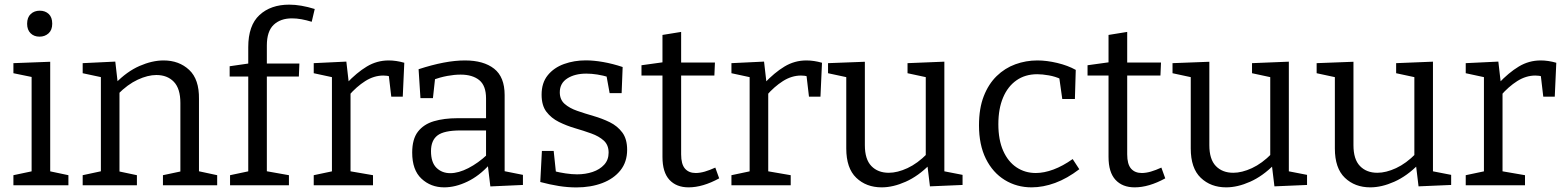

<svg xmlns="http://www.w3.org/2000/svg" viewBox="-20 -797 6730 826"><path d="M196 -51.3 187.3 -61.7 274.3 -43.3V0H37.7V-43.3L124.7 -61.7L116 -51.3V-473L124 -464.3L37.7 -482V-525.3L196 -531.3ZM150 -639.3Q126.3 -639.3 111.5 -654Q96.7 -668.7 96.7 -694.7Q96.7 -722.3 112.2 -736.7Q127.7 -751 151 -751Q174.7 -751 189.7 -736.8Q204.7 -722.7 204.7 -695Q204.7 -667.7 188.8 -653.5Q173 -639.3 150 -639.3Z M335.7 0V-43.3L426 -62.7L414 -48.3V-478L426 -462.7L335.7 -482V-525.3L476 -532L487.3 -433.7L476.3 -438.3Q525.7 -489.3 580.2 -513.2Q634.7 -537 683.7 -537Q750.3 -537 793.8 -496.3Q837.3 -455.7 836 -371.3V-48.3L826 -62.3L914.3 -43.3V0H681V-43.3L767.7 -61.7L756 -47V-354Q756 -416 727.8 -445.2Q699.7 -474.3 652.7 -474.3Q616 -474.3 572.5 -454.2Q529 -434 487.3 -391.7L494 -407.7V-47L484 -61.3L569 -43.3V0Z M969.7 0V-43.3L1058 -62L1048 -50.3V-478.7L1058 -467.7H968V-512L1059.7 -525.3L1048 -510.3V-594Q1048 -687.7 1096.3 -732.3Q1144.7 -777 1224.3 -777Q1249.7 -777 1276.7 -772.3Q1303.7 -767.7 1334 -758.3L1321 -703.3Q1298.3 -710.3 1277 -714.2Q1255.7 -718 1236 -718Q1186.7 -718 1157.3 -690.2Q1128 -662.3 1128 -601.3V-510.3L1115.3 -523.7H1268L1265.7 -467.7H1117.7L1128 -478.7V-50.7L1118 -62L1223 -43.3V0Z M1329.7 0V-43.3L1418.3 -62L1408 -47.3V-478.3L1419.3 -462.7L1329.7 -482V-525.3L1470 -532L1481.3 -434L1470.3 -437.7Q1514.7 -484.7 1558 -510.8Q1601.3 -537 1652.3 -537Q1684.3 -537 1719.3 -527L1712.7 -381H1663.3L1651 -485.7L1660 -468Q1652.7 -470 1644.7 -471Q1636.7 -472 1629 -472Q1589 -472 1551.3 -448.2Q1513.7 -424.3 1480.3 -385.7L1488 -410V-47.3L1476.3 -62L1584.7 -43.3V0Z M2151 -45.2 2138 -63 2229.7 -44.7V-1.3L2089.5 5L2078 -91L2085 -88Q2041.3 -39.8 1990.1 -15.4Q1939 9 1891 9Q1833.3 9 1793.3 -28.3Q1753.3 -65.5 1753.3 -140.5Q1753.3 -198.7 1778 -230.6Q1802.8 -262.5 1846.6 -275.5Q1890.5 -288.5 1948.5 -288.5H2079.5L2071 -278.5V-373.8Q2071 -428.5 2041.8 -452.3Q2012.5 -476 1961.5 -476Q1934.5 -476 1904.4 -470.4Q1874.2 -464.8 1840.2 -452.8L1852.5 -466L1842.5 -374.8H1788.8L1780.8 -499.2Q1838.3 -518 1888 -527.5Q1937.7 -537 1980.5 -537Q2060.5 -537 2105.7 -501.5Q2151 -466 2151 -388ZM1834.2 -146.7Q1834.2 -98.2 1857.7 -75.1Q1881.2 -52 1917.2 -52Q1952.5 -52 1994.9 -73.7Q2037.3 -95.5 2076.8 -132.5L2071 -111V-245L2079.5 -235.8H1961Q1890.2 -235.8 1862.2 -214.4Q1834.2 -193 1834.2 -146.7Z M2388.3 -400Q2388.3 -368.3 2409.2 -350Q2430 -331.7 2463 -320.2Q2496 -308.7 2533.2 -298Q2570.3 -287.3 2603.3 -271.2Q2636.3 -255 2657.2 -227Q2678 -199 2678 -152.7Q2678 -100.3 2649.2 -64.2Q2620.3 -28 2570.8 -9.3Q2521.3 9.3 2459.7 9.3Q2422.7 9.3 2384 3.2Q2345.3 -3 2304.3 -14L2311.3 -147.7H2362L2372.3 -49.7L2363 -61Q2386.3 -55 2413.3 -51Q2440.3 -47 2462.7 -47Q2498.7 -47 2529.5 -57.3Q2560.3 -67.7 2579.3 -88.5Q2598.3 -109.3 2598.3 -140.3Q2598.3 -173.3 2577.5 -192.2Q2556.7 -211 2523.7 -222.8Q2490.7 -234.7 2454.2 -245.3Q2417.7 -256 2384.7 -272.3Q2351.7 -288.7 2330.8 -316Q2310 -343.3 2310 -389.7Q2310 -440.7 2336.5 -473.3Q2363 -506 2406.7 -521.7Q2450.3 -537.3 2500.3 -537.3Q2534 -537.3 2574.8 -530.2Q2615.7 -523 2658.7 -508.7L2654.3 -396.3H2602.7L2587.7 -478.7L2600.3 -464.7Q2548 -480.3 2502.3 -480.3Q2453 -480.3 2420.7 -459.7Q2388.3 -439 2388.3 -400Z M2942.3 9Q2889.7 9 2859.8 -23.5Q2830 -56 2830 -122V-484.7L2842.7 -472H2739.7V-516.3L2843.7 -530.7L2830 -515V-646.7L2910.3 -659.7V-515L2899.3 -528H3055.7L3053.3 -472H2899.3L2910.3 -484.7V-133Q2910.3 -90.7 2926.8 -71.7Q2943.3 -52.7 2973 -52.7Q2991 -52.7 3012.2 -58.8Q3033.3 -65 3057.3 -76L3074 -29.7Q3003.3 9 2942.3 9Z M3126.7 0V-43.3L3215.3 -62L3205 -47.3V-478.3L3216.3 -462.7L3126.7 -482V-525.3L3267 -532L3278.3 -434L3267.3 -437.7Q3311.7 -484.7 3355 -510.8Q3398.3 -537 3449.3 -537Q3481.3 -537 3516.3 -527L3509.7 -381H3460.3L3448 -485.7L3457 -468Q3449.7 -470 3441.7 -471Q3433.7 -472 3426 -472Q3386 -472 3348.3 -448.2Q3310.7 -424.3 3277.3 -385.7L3285 -410V-47.3L3273.3 -62L3381.7 -43.3V0Z M3773 9Q3706.7 9 3663.7 -32.2Q3620.7 -73.3 3620.7 -158.3V-477L3630.7 -463L3542.3 -482V-525.3L3700.7 -531.3V-172.3Q3700.7 -111.7 3728.7 -82.7Q3756.7 -53.7 3803.7 -53.7Q3840.7 -53.7 3884 -73.7Q3927.3 -93.7 3969.3 -136.3L3962.7 -118.3V-479L3972.7 -463L3884.3 -482V-525.3L4042.7 -531.7V-48.7L4030.7 -62.3L4121 -44.7V-1.3L3980.7 4.7L3968.7 -94.3L3980.3 -89.7Q3930.7 -39.3 3876.3 -15.2Q3822 9 3773 9Z M4418 9Q4354 9 4302.5 -22.7Q4251 -54.3 4221.3 -114Q4191.7 -173.7 4191.7 -257.7Q4191.7 -330.7 4212.2 -383.2Q4232.7 -435.7 4267.8 -469.8Q4303 -504 4348.3 -520.5Q4393.7 -537 4443 -537Q4482.7 -537 4528.3 -526.2Q4574 -515.3 4608 -496.3L4604.3 -371H4550L4536.7 -465L4544.7 -456.3Q4520 -468 4491.8 -472.8Q4463.7 -477.7 4442.3 -477.7Q4390.3 -477.7 4352.8 -451.3Q4315.3 -425 4295.2 -377Q4275 -329 4275 -262.7Q4275 -195.3 4295.8 -148.3Q4316.7 -101.3 4353.2 -77Q4389.7 -52.7 4436 -52.7Q4471.7 -52.7 4512 -67.7Q4552.3 -82.7 4594.7 -112.7L4623.3 -69Q4571 -29 4519.2 -10Q4467.3 9 4418 9Z M4861.3 9Q4808.7 9 4778.8 -23.5Q4749 -56 4749 -122V-484.7L4761.7 -472H4658.7V-516.3L4762.7 -530.7L4749 -515V-646.7L4829.3 -659.7V-515L4818.3 -528H4974.7L4972.3 -472H4818.3L4829.3 -484.7V-133Q4829.3 -90.7 4845.8 -71.7Q4862.3 -52.7 4892 -52.7Q4910 -52.7 4931.2 -58.8Q4952.3 -65 4976.3 -76L4993 -29.7Q4922.3 9 4861.3 9Z M5255 9Q5188.7 9 5145.7 -32.2Q5102.7 -73.3 5102.7 -158.3V-477L5112.7 -463L5024.3 -482V-525.3L5182.7 -531.3V-172.3Q5182.7 -111.7 5210.7 -82.7Q5238.7 -53.7 5285.7 -53.7Q5322.7 -53.7 5366 -73.7Q5409.3 -93.7 5451.3 -136.3L5444.7 -118.3V-479L5454.7 -463L5366.3 -482V-525.3L5524.7 -531.7V-48.7L5512.7 -62.3L5603 -44.7V-1.3L5462.7 4.7L5450.7 -94.3L5462.3 -89.7Q5412.7 -39.3 5358.3 -15.2Q5304 9 5255 9Z M5875 9Q5808.7 9 5765.7 -32.2Q5722.7 -73.3 5722.7 -158.3V-477L5732.7 -463L5644.3 -482V-525.3L5802.7 -531.3V-172.3Q5802.7 -111.7 5830.7 -82.7Q5858.7 -53.7 5905.7 -53.7Q5942.7 -53.7 5986 -73.7Q6029.3 -93.7 6071.3 -136.3L6064.7 -118.3V-479L6074.7 -463L5986.3 -482V-525.3L6144.7 -531.7V-48.7L6132.7 -62.3L6223 -44.7V-1.3L6082.7 4.7L6070.7 -94.3L6082.3 -89.7Q6032.7 -39.3 5978.3 -15.2Q5924 9 5875 9Z M6285.7 0V-43.3L6374.3 -62L6364 -47.3V-478.3L6375.3 -462.7L6285.7 -482V-525.3L6426 -532L6437.3 -434L6426.3 -437.7Q6470.7 -484.7 6514 -510.8Q6557.3 -537 6608.3 -537Q6640.3 -537 6675.3 -527L6668.7 -381H6619.3L6607 -485.7L6616 -468Q6608.7 -470 6600.7 -471Q6592.7 -472 6585 -472Q6545 -472 6507.3 -448.2Q6469.7 -424.3 6436.3 -385.7L6444 -410V-47.3L6432.3 -62L6540.7 -43.3V0Z"/></svg>

Font: Bitter Thin
Style: Regular
Weight: 100
Designer: Sol Matas, and Bitter project Authors
Foundry: Sol Matas
Version: Version 2.002